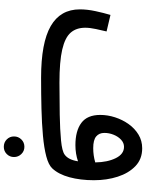

<svg xmlns="http://www.w3.org/2000/svg" viewBox="104 -668 786 1035"><g transform="rotate(90 497.5 -151.0)"><path d="M400 21Q211 21 121 -31Q31 -83 31 -188Q31 -228 40.5 -272Q50 -316 61 -353L150 -332Q144 -307 137 -274.5Q130 -242 130 -217Q130 -169 156.5 -138.5Q183 -108 247.5 -93Q312 -78 426 -78Q517 -78 598.5 -79.5Q680 -81 737.5 -86.5Q795 -92 814 -106Q842 -126 850 -178Q830 -171 808 -167.5Q786 -164 763 -164Q686 -164 643 -196Q600 -228 600 -298Q600 -338 613 -378Q626 -418 649.5 -451Q673 -484 706 -504Q739 -524 780 -524Q838 -524 876 -487.5Q914 -451 933 -392Q952 -333 952 -264Q952 -191 936 -132Q920 -73 888 -39Q869 -19 823.5 -7Q778 5 712 11Q646 17 566.5 19Q487 21 400 21ZM697 -320Q697 -292 716 -276Q735 -260 779 -260Q819 -260 856 -271Q855 -337 833 -381.5Q811 -426 772 -426Q751 -426 734 -410.5Q717 -395 707 -370.5Q697 -346 697 -320ZM772 222Q748 222 732 206Q716 190 716 167Q716 144 732 127.5Q748 111 772 111Q795 111 811 127.5Q827 144 827 167Q827 190 811 206Q795 222 772 222Z"/></g></svg>

Font: Noto Sans Arabic Med
Style: Regular
Weight: 500
Designer: Monotype Design Team, Nadine Chahine, Nizar Qandah and Khaled Hosny
Foundry: Monotype Imaging Inc.
Version: Version 2.012; ttfautohint (v1.8.4.7-5d5b)